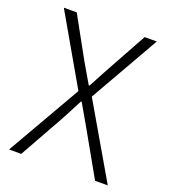

<svg xmlns="http://www.w3.org/2000/svg" viewBox="-134 -825 809 921"><g transform="rotate(20 270.5 -364.5)"><path d="M19 0 235.8 -377 33.2 -729H99.1L213.9 -521Q229 -496.1 241.9 -473.1Q254.9 -450.2 272.9 -419.9H276.9Q293.5 -450.2 305.2 -473.1Q316.9 -496.1 331.1 -521L445.8 -729H507.8L305.2 -374L522.9 0H458L335 -217.8Q319.8 -244.1 303.7 -272.5Q287.6 -300.8 268.1 -334H264.2Q247.6 -300.8 232.4 -272.5Q217.3 -244.1 203.1 -217.8L81.1 0Z"/></g></svg>

Font: Source Han Sans CN Light
Style: Regular
Weight: 300
Designer: Ryoko NISHIZUKA  (kana, bopomofo & ideographs); Paul D. Hunt (Latin, Greek & Cyrillic); Sandoll Communications , Soo-you
Foundry: Adobe
Version: Version 2.000;hotconv 1.0.107;makeotfexe 2.5.65593